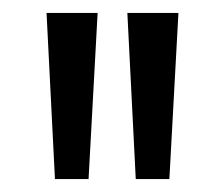

<svg xmlns="http://www.w3.org/2000/svg" viewBox="-20 -763 347 297"><path d="M65 -486 52 -743H131L117 -486ZM190 -486 177 -743H256L242 -486Z"/></svg>

Font: Ojuju
Style: Bold
Weight: 700
Designer: Chisaokwu Joboson, Mirko Velimirovic
Foundry: Udi Foundry
Version: Version 1.000